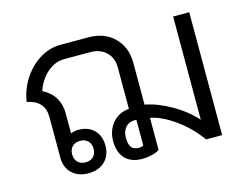

<svg xmlns="http://www.w3.org/2000/svg" viewBox="-83 -689 1064 830"><g transform="rotate(-15 449.5 -274.0)"><path d="M819 -550V0H747Q705 -59 646.5 -101Q588 -143 537 -153V-9Q525 -1 504 4.5Q483 10 460 10Q410 10 383.5 -18Q357 -46 357 -96Q357 -144 385 -177Q413 -210 459 -214V-400Q459 -442 432 -468Q405 -494 361 -494H245Q203 -494 168.5 -464Q134 -434 117 -385Q152 -368 171 -337.5Q190 -307 190 -269V-176Q206 -183 224 -183Q268 -183 294 -157Q320 -131 320 -87Q320 -43 292.5 -16.5Q265 10 219 10Q173 10 145.5 -16.5Q118 -43 118 -87V-269Q118 -342 40 -357Q47 -409 76 -455Q105 -501 149.5 -529.5Q194 -558 245 -558H370Q441 -558 485 -514.5Q529 -471 529 -400V-214Q584 -204 644.5 -169.5Q705 -135 747 -88V-550ZM478 -160H470Q444 -160 429 -142.5Q414 -125 414 -96Q414 -68 424 -54Q434 -40 458 -40Q464 -40 470 -41.5Q476 -43 478 -45ZM171 -87Q171 -65 184 -52Q197 -39 219 -39Q241 -39 254 -52Q267 -65 267 -87Q267 -109 254 -122Q241 -135 219 -135Q197 -135 184 -122Q171 -109 171 -87Z"/></g></svg>

Font: Stavian Regular
Style: Regular
Weight: 400
Version: Version 1.000; ttfautohint (v1.6)